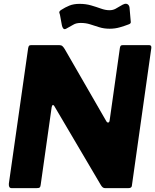

<svg xmlns="http://www.w3.org/2000/svg" viewBox="-20 -976 805 996"><path d="M753 -742Q767 -742 765 -727L664 -12Q663 0 645 0H525Q518 0 512.5 -4.5Q507 -9 502 -18L261 -427Q258 -432 254 -431Q250 -430 248 -420L191 -17Q190 -7 186 -3.5Q182 0 169 0H41Q31 0 28 -7Q25 -14 26 -24L126 -726Q128 -736 131 -739Q134 -742 144 -742H287Q298 -742 304 -736.5Q310 -731 316 -721L531 -348Q536 -339 542 -340.5Q548 -342 549 -353L602 -728Q604 -737 607 -739.5Q610 -742 620 -742ZM646 -849Q628 -842 602.5 -834.5Q577 -827 549 -827Q519 -827 494 -835Q469 -843 447 -850Q425 -857 399 -857Q375 -857 360.5 -848Q346 -839 323 -827Q314 -822 308.5 -828Q303 -834 301 -845L292 -894Q291 -901 288 -909Q285 -917 298 -925Q318 -938 340 -947Q362 -956 393 -956Q425 -956 452.5 -948Q480 -940 503.5 -931.5Q527 -923 548 -923Q565 -923 578.5 -930Q592 -937 604.5 -945Q617 -953 627 -956Q638 -958 644.5 -952Q651 -946 652 -936L657 -878Q658 -870 658.5 -861.5Q659 -853 646 -849Z"/></svg>

Font: Libre Franklin Thin ExtraBold
Style: Italic
Weight: 800
Italic angle: -8°
Version: Version 2.000